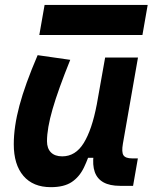

<svg xmlns="http://www.w3.org/2000/svg" viewBox="-20 -752 626 782"><path d="M187 10.3Q114.7 10.3 75.4 -35.6Q36.1 -81.5 36.1 -164.6Q36.1 -235.8 59.1 -321.8Q82 -407.7 133.3 -527.3L266.1 -508.3Q216.8 -386.2 194.1 -307.6Q171.4 -229 171.4 -176.8Q171.4 -147.5 187.5 -131.3Q203.6 -115.2 233.4 -115.2Q287.6 -115.2 321 -169.4Q354.5 -223.6 374 -325.7L369.1 -109.4H336.9L356 -160.6Q340.3 -107.9 321.8 -69.6Q303.2 -31.2 272 -10.5Q240.7 10.3 187 10.3ZM468.8 4.9Q427.2 4.9 401.6 -9.3Q376 -23.4 366 -51.5Q356 -79.6 361.3 -122.1L357.9 -234.9L408.2 -517.6H542L480.5 -166.5Q474.6 -132.3 482.9 -119.6Q491.2 -106.9 518.1 -106.9H541.5L522 4.9ZM140.1 -609.4 161.6 -731.9H581.5L560.1 -609.4Z"/></svg>

Font: Cascadia Code PL
Style: Italic
Weight: 400
Italic angle: -10°
Monospace: yes
Designer: Aaron Bell
Foundry: Saja Typeworks
Version: Version 2404.023